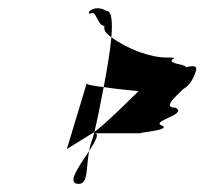

<svg xmlns="http://www.w3.org/2000/svg" viewBox="-20 -658 505 474"><path d="M202 -624C218 -636 220 -594 238 -594C235 -584 242 -575 255 -566C258 -604 256 -631 243 -631C215 -648 191 -627 202 -624ZM145 -290C145 -290 172 -307 213 -332C220 -361 228 -401 236 -443C212 -446 196 -448 194 -452ZM255 -566C252 -531 244 -486 236 -443C269 -438 301 -435 322 -433C288 -400 250 -361 213 -332C209 -316 204 -303 202 -296C201 -292 201 -289 200 -285C215 -309 227 -329 213 -329H333C298 -329 401 -335 382 -347C346 -359 444 -374 414 -392C379 -392 415 -420 432 -438C445 -445 456 -458 464 -484C467 -495 458 -497 440 -492C439 -494 435 -496 428 -498C368 -510 443 -516 390 -516C352 -516 296 -536 255 -566ZM174 -204C198 -204 192 -241 200 -285C176 -249 143 -204 174 -204Z"/></svg>

Font: bitstorm
Style: maxcnobl
Weight: 400
Version: Version 0.2